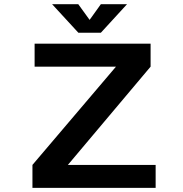

<svg xmlns="http://www.w3.org/2000/svg" viewBox="-20 -912 890 932"><path d="M596.5 -891.5 469.5 -753H360.5L233 -891.5H360L415 -815.5L469.5 -891.5ZM309.5 -111.5H735.5V0H137.5V-111.5L543 -588.5H148V-700H711V-588.5Z"/></svg>

Font: League Mono Wide SemiBold
Style: Regular
Weight: 600
Width: 8
Designer: Tyler Finck
Foundry: The League of Moveable Type / Tyler Finck
Version: Version 2.210